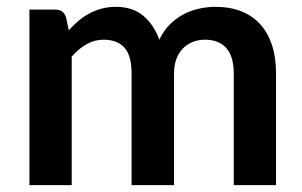

<svg xmlns="http://www.w3.org/2000/svg" viewBox="-20 -541 882 561"><path d="M66 0V-513H141.5Q165.5 -513 173 -490.5L181 -452.5Q194.5 -467.5 209.2 -480Q224 -492.5 240.8 -501.5Q257.5 -510.5 276.8 -515.8Q296 -521 319 -521Q367.5 -521 398.8 -494.8Q430 -468.5 445.5 -425Q457.5 -450.5 475.5 -468.8Q493.5 -487 515 -498.5Q536.5 -510 560.8 -515.5Q585 -521 609.5 -521Q652 -521 685 -508Q718 -495 740.5 -470Q763 -445 774.8 -409Q786.5 -373 786.5 -326.5V0H663V-326.5Q663 -375.5 641.5 -400.2Q620 -425 578.5 -425Q559.5 -425 543.2 -418.5Q527 -412 514.8 -399.8Q502.5 -387.5 495.5 -369Q488.5 -350.5 488.5 -326.5V0H364.5V-326.5Q364.5 -378 343.8 -401.5Q323 -425 282.5 -425Q256 -425 232.8 -411.8Q209.5 -398.5 189.5 -375.5V0Z"/></svg>

Font: LatoHex
Style: Bold
Weight: 700
Designer: Lukasz Dziedzic
Foundry: tyPoland Lukasz Dziedzic
Version: Version 1.104; Western+Polish opensource